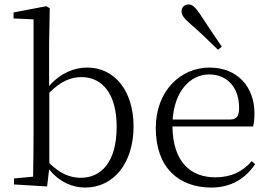

<svg xmlns="http://www.w3.org/2000/svg" viewBox="-20 -830 1212 864"><path d="M363 14C493 14 581 -98 581 -261C581 -422 495 -526 373 -526C314 -526 253 -502 201 -443V-639L204 -793L188 -802L41 -774V-747L131 -743V-227C131 -173 130 -90 129 -35L43 -27V0L192 9L201 -68C249 -9 308 14 363 14ZM202 -413C257 -468 303 -483 347 -483C439 -483 505 -409 505 -260C505 -94 430 -30 344 -30C294 -30 250 -49 202 -96Z M978 -620C945 -669 911 -719 879 -768C858 -799 845 -810 828 -810C812 -810 797 -799 797 -779C797 -763 807 -748 836 -723C877 -688 919 -647 961 -606ZM931 14C1019 14 1084 -26 1128 -91L1113 -105C1071 -57 1019 -32 949 -32C837 -32 758 -102 756 -261H1119C1123 -277 1125 -297 1125 -321C1125 -438 1049 -526 923 -526C792 -526 681 -420 681 -254C681 -74 786 14 931 14ZM757 -292C765 -418 835 -495 921 -495C1007 -495 1056 -431 1056 -346C1056 -309 1047 -292 1014 -292Z"/></svg>

Font: Noto Serif CJK SC Light
Style: Regular
Weight: 300
Designer: Ryoko NISHIZUKA 西塚涼子 (kana & ideographs); Frank Grießhammer (Latin, Greek & Cyrillic); Wenlong ZHANG 张文龙 (bopomofo); San
Foundry: Adobe
Version: Version 2.001;hotconv 1.1.0;makeotfexe 2.6.0